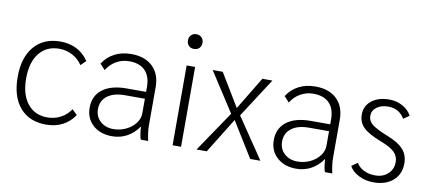

<svg xmlns="http://www.w3.org/2000/svg" viewBox="-66 -937 2654 1184"><g transform="rotate(10 1261.5 -345.0)"><path d="M41 -250Q41 -372 100 -441Q159 -510 264 -510Q322 -510 367 -486.5Q412 -463 441 -419L409 -388Q386 -424 347.5 -444.5Q309 -465 264 -465Q185 -465 139.5 -408Q94 -351 94 -250Q94 -149 139.5 -92Q185 -35 264 -35Q309 -35 347.5 -55.5Q386 -76 409 -112L441 -81Q412 -37 367 -13.5Q322 10 264 10Q158 10 99.5 -58.5Q41 -127 41 -250Z M511 -140Q511 -214 564.5 -255Q618 -296 715 -296H837V-326Q837 -393 802.5 -428.5Q768 -464 703 -464Q659 -464 622 -443Q585 -422 562 -384L530 -419Q558 -463 603.5 -486.5Q649 -510 707 -510Q793 -510 841.5 -463.5Q890 -417 890 -335V-91Q890 -56 902 0H856Q847 -22 843 -78H841Q812 -36 770 -13Q728 10 677 10Q603 10 557 -31.5Q511 -73 511 -140ZM837 -162V-253H712Q642 -253 602.5 -223Q563 -193 563 -140Q563 -94 595 -64.5Q627 -35 677 -35Q719 -35 756 -52.5Q793 -70 815 -99.5Q837 -129 837 -162Z M1036 -654Q1036 -674 1048.5 -687Q1061 -700 1081 -700Q1102 -700 1114.5 -687Q1127 -674 1127 -654Q1127 -633 1114.5 -620.5Q1102 -608 1081 -608Q1061 -608 1048.5 -620.5Q1036 -633 1036 -654ZM1055 -500H1108V0H1055Z M1377 -254 1218 -500H1281L1405 -295L1529 -500H1592L1433 -254L1605 0H1541L1405 -220L1269 0H1205Z M1664 -140Q1664 -214 1717.5 -255Q1771 -296 1868 -296H1990V-326Q1990 -393 1955.5 -428.5Q1921 -464 1856 -464Q1812 -464 1775 -443Q1738 -422 1715 -384L1683 -419Q1711 -463 1756.5 -486.5Q1802 -510 1860 -510Q1946 -510 1994.5 -463.5Q2043 -417 2043 -335V-91Q2043 -56 2055 0H2009Q2000 -22 1996 -78H1994Q1965 -36 1923 -13Q1881 10 1830 10Q1756 10 1710 -31.5Q1664 -73 1664 -140ZM1990 -162V-253H1865Q1795 -253 1755.5 -223Q1716 -193 1716 -140Q1716 -94 1748 -64.5Q1780 -35 1830 -35Q1872 -35 1909 -52.5Q1946 -70 1968 -99.5Q1990 -129 1990 -162Z M2162 -66 2199 -92Q2216 -64 2246.5 -49Q2277 -34 2317 -34Q2366 -34 2397 -63Q2428 -92 2428 -137Q2428 -173 2403 -198Q2378 -223 2318 -246Q2236 -277 2203.5 -309.5Q2171 -342 2171 -389Q2171 -444 2213 -477Q2255 -510 2324 -510Q2369 -510 2407 -489Q2445 -468 2463 -433L2427 -408Q2392 -466 2324 -466Q2280 -466 2252 -445Q2224 -424 2224 -391Q2224 -360 2250.5 -338Q2277 -316 2348 -288Q2420 -260 2451 -225Q2482 -190 2482 -137Q2482 -70 2436 -30Q2390 10 2314 10Q2264 10 2222 -11Q2180 -32 2162 -66Z"/></g></svg>

Font: Sarabun ExtraLight
Style: Regular
Weight: 275
Designer: Suppakit Chalermlarp | Katatrad Co.,Ltd.
Foundry: Cadson Demak Co.,Ltd.
Version: Version 1.000; ttfautohint (v1.6)